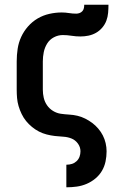

<svg xmlns="http://www.w3.org/2000/svg" viewBox="-20 -581 540 816"><path d="M262 215V119H263Q275 119 286 115.5Q297 112 305.5 104Q314 96 318 85Q322 74 322 62Q322 44 311 29Q300 14 283.5 7.5Q267 1 249 0Q231 -1 213.5 -3Q196 -5 178.5 -9.5Q161 -14 145.5 -22Q130 -30 116 -41.5Q102 -53 91 -66.5Q80 -80 72 -96.5Q64 -113 59 -130Q54 -147 52.5 -164.5Q51 -182 51 -200V-320Q51 -347 55 -373.5Q59 -400 70 -424Q81 -448 99 -468.5Q117 -489 140 -502.5Q163 -516 189.5 -522Q216 -528 242 -528Q258 -528 273 -525.5Q288 -523 304 -523Q311 -523 318 -525.5Q325 -528 330 -533.5Q335 -539 336.5 -546.5Q338 -554 338 -561H441Q441 -544 439.5 -526.5Q438 -509 432 -493Q426 -477 414.5 -463.5Q403 -450 388 -441.5Q373 -433 356 -429.5Q339 -426 322 -426Q303 -426 284 -429Q265 -432 247 -432Q227 -432 209 -422.5Q191 -413 180.5 -396Q170 -379 166 -359.5Q162 -340 162 -320V-200Q162 -182 166 -165Q170 -148 180 -133.5Q190 -119 205.5 -109.5Q221 -100 238.5 -97.5Q256 -95 274 -94Q292 -93 309 -89Q326 -85 342 -77Q358 -69 372 -58.5Q386 -48 397.5 -34.5Q409 -21 417 -5.5Q425 10 429 27.5Q433 45 433 62Q433 84 428.5 105.5Q424 127 413 145.5Q402 164 385 178Q368 192 348 200.5Q328 209 306.5 212Q285 215 263 215Z"/></svg>

Font: Iosevka SS04
Style: Bold
Weight: 700
Monospace: yes
Designer: Belleve Invis
Foundry: Belleve Invis
Version: Version 19.0.0; ttfautohint (v1.8.4)